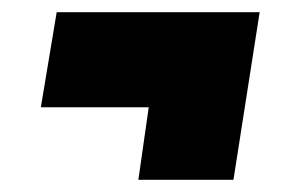

<svg xmlns="http://www.w3.org/2000/svg" viewBox="-20 -471 462 315"><path d="M47 -295 73 -451H406L363 -176H207L224 -295Z"/></svg>

Font: Georama Condensed Black
Style: Italic
Weight: 900
Width: 3
Italic angle: -9°
Designer: Jean-Baptiste Levee
Foundry: Production Type
Version: Version 1.000